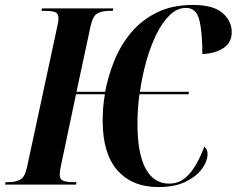

<svg xmlns="http://www.w3.org/2000/svg" viewBox="-41 -748 959 778"><path d="M601 10Q495 10 435 -57.5Q375 -125 375 -259Q375 -284 377 -311Q379 -338 384 -366H267L209 -91Q205 -73 203 -61Q201 -49 201 -40Q201 -21 215.5 -15.5Q230 -10 255 -10H269L267 0H-21L-18 -10H-5Q23 -10 42 -21Q61 -32 69 -73L189 -631Q196 -662 196 -674Q196 -694 181.5 -699Q167 -704 141 -704H127L129 -714H418L416 -704H402Q372 -704 353.5 -693.5Q335 -683 326 -642L269 -376H385Q397 -439 422 -501.5Q447 -564 489.5 -615Q532 -666 594 -697Q656 -728 740 -728Q823 -728 860.5 -695.5Q898 -663 898 -618Q898 -575 864 -553Q830 -531 779 -529Q779 -619 766.5 -667.5Q754 -716 713 -716Q677 -716 647 -687Q617 -658 593 -609.5Q569 -561 552 -500.5Q535 -440 526 -376H725L723 -366H524Q520 -336 518 -306.5Q516 -277 516 -248Q516 -126 549 -65Q582 -4 644 -4Q681 -4 707.5 -25.5Q734 -47 753.5 -81.5Q773 -116 787 -154Q793 -148 796.5 -141.5Q800 -135 800 -124Q800 -95 777.5 -64Q755 -33 711 -11.5Q667 10 601 10Z"/></svg>

Font: Noto Serif Display ExtraCondensed
Style: Bold Italic
Weight: 700
Width: 2
Italic angle: -12°
Designer: Monotype Design Team
Foundry: Monotype Imaging Inc.
Version: Version 2.009